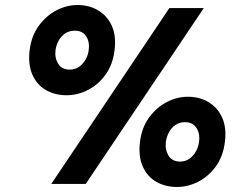

<svg xmlns="http://www.w3.org/2000/svg" viewBox="-20 -732 990 764"><path d="M184 0 654 -700H791L321 0ZM245 -353Q199 -353 163 -373.5Q127 -394 109 -434.5Q91 -475 98 -533Q105 -589 134 -629Q163 -669 204 -690.5Q245 -712 289 -712Q335 -712 371 -690.5Q407 -669 425 -629Q443 -589 436 -533Q429 -475 400 -435Q371 -395 330 -374Q289 -353 245 -353ZM258 -455Q279 -455 295 -466.5Q311 -478 321 -496Q331 -514 333 -533Q336 -554 330.5 -571.5Q325 -589 312 -599.5Q299 -610 277 -610Q256 -610 239.5 -599Q223 -588 213.5 -570.5Q204 -553 201 -533Q197 -502 211.5 -478.5Q226 -455 258 -455ZM684 12Q638 12 602 -8.5Q566 -29 548 -69.5Q530 -110 537 -168Q544 -224 573 -264Q602 -304 643 -325.5Q684 -347 728 -347Q774 -347 810 -325.5Q846 -304 864 -264Q882 -224 875 -168Q868 -110 839 -70Q810 -30 769 -9Q728 12 684 12ZM697 -89Q718 -89 734 -100.5Q750 -112 760 -130.5Q770 -149 772 -168Q775 -189 769.5 -206.5Q764 -224 751 -235Q738 -246 716 -246Q695 -246 678.5 -235Q662 -224 652.5 -206Q643 -188 640 -168Q636 -137 650.5 -113Q665 -89 697 -89Z"/></svg>

Font: Inclusive Sans
Style: Bold Italic
Weight: 700
Italic angle: -7°
Designer: Olivia King
Foundry: Olivia King
Version: Version 2.004